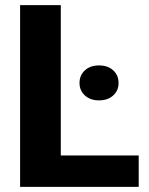

<svg xmlns="http://www.w3.org/2000/svg" viewBox="-20 -731 582 751"><path d="M522.5 -123V0H58.6V-710.9H217.8V-123ZM291 -406.2Q291 -436.5 312 -455.8Q333 -475.1 367.2 -475.1Q401.9 -475.1 422.9 -455.8Q443.8 -436.5 443.8 -406.2Q443.8 -377 422.9 -357.7Q401.9 -338.4 367.2 -338.4Q333 -338.4 312 -357.7Q291 -377 291 -406.2Z"/></svg>

Font: Vazirmatn RD UI ExtraBold
Style: Regular
Weight: 800
Designer: Saber Rastikerdar
Foundry: Saber Rastikerdar
Version: Version 33.003